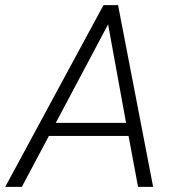

<svg xmlns="http://www.w3.org/2000/svg" viewBox="-59 -731 689 751"><path d="M443.8 -199.2H132.3L26.4 0H-38.6L345.7 -710.9H402.8L540 0H481ZM159.2 -250.5H434.1L363.8 -635.7Z"/></svg>

Font: RobotoInd Light
Style: Italic
Weight: 300
Italic angle: -12°
Designer: Google
Version: Version 2.001151; 2014